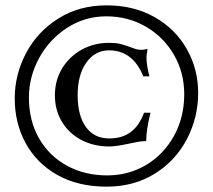

<svg xmlns="http://www.w3.org/2000/svg" viewBox="-20 -700 795 717"><path d="M35 -332Q35 -422 77.5 -502Q120 -582 198 -631Q276 -680 378 -680Q480 -680 557.5 -636Q635 -592 677.5 -517Q720 -442 720 -353Q720 -262 678.5 -181.5Q637 -101 559 -52Q481 -3 378 -3Q271 -3 193.5 -47Q116 -91 75.5 -166Q35 -241 35 -332ZM668 -348Q668 -429 629.5 -495.5Q591 -562 524.5 -600.5Q458 -639 377 -639Q297 -639 230.5 -596Q164 -553 126 -483Q88 -413 88 -336Q88 -249 126 -183Q164 -117 230.5 -81Q297 -45 380 -45Q461 -45 526.5 -84.5Q592 -124 630 -193Q668 -262 668 -348ZM185 -344Q185 -400 212 -444.5Q239 -489 285 -514.5Q331 -540 387 -540Q413 -540 429 -536Q445 -532 467 -524Q470 -523 482 -518.5Q494 -514 508 -514Q518 -514 529 -517L531 -515Q527 -497 527 -486Q527 -457 538 -415H515Q476 -512 387 -512Q335 -512 302.5 -466.5Q270 -421 270 -345Q270 -268 301 -225.5Q332 -183 388 -183Q435 -183 467 -206Q499 -229 518 -279H542Q526 -215 526 -173H521Q507 -173 488.5 -169Q470 -165 464 -164Q413 -153 389 -153Q329 -153 282.5 -178Q236 -203 210.5 -246.5Q185 -290 185 -344Z"/></svg>

Font: Ibarra Real Nova SemiBold
Style: Regular
Weight: 600
Designer: Jose Maria Ribagorda & Octavio Pardo
Foundry: Jose Maria Ribagorda
Version: Version 1.014